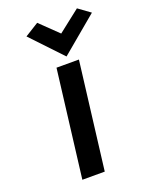

<svg xmlns="http://www.w3.org/2000/svg" viewBox="-185 -1114 941 1216"><g transform="rotate(-20 285.5 -506.0)"><path d="M130 -964 325 -758 571 -964 491 -1022 343 -906 223 -1022ZM303 10 392 -713H241L152 10Z"/></g></svg>

Font: Bluebird
Style: SfBdExtObl
Weight: 700
Designer: Jasper
Foundry: Cannot Into Space Fonts
Version: Version 0.98